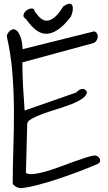

<svg xmlns="http://www.w3.org/2000/svg" viewBox="-20 -988 567 1009"><path d="M46.9 -21.5Q46.9 -115.2 50.3 -212.9Q53.7 -310.5 53.2 -409.7Q52.7 -508.8 44.9 -606.4Q37.1 -704.1 15.6 -797.9Q15.6 -802.7 19.5 -810.1Q23.4 -817.4 29.3 -823.2Q35.2 -829.1 42.5 -832.5Q49.8 -835.9 57.6 -833Q70.3 -828.1 78.6 -814Q86.9 -799.8 91.3 -783.2Q95.7 -766.6 97.2 -751.5Q98.6 -736.3 98.6 -729.5L474.6 -823.2Q483.4 -821.3 488.8 -813Q494.1 -804.7 493.7 -794.4Q493.2 -784.2 486.8 -774.4Q480.5 -764.6 467.8 -760.7L97.7 -660.2Q97.7 -596.7 101.1 -534.2Q104.5 -471.7 109.4 -407.2L380.9 -502Q380.9 -502 386.7 -507.8Q392.6 -513.7 400.9 -517.6Q409.2 -521.5 418.5 -520.5Q427.7 -519.5 436.5 -505.9Q436.5 -486.3 413.1 -470.2Q389.6 -454.1 355 -440.4Q320.3 -426.8 279.8 -414.6Q239.3 -402.3 204.6 -389.6Q169.9 -377 146.5 -363.8Q123 -350.6 123 -335.9L116.2 -79.1Q130.9 -70.3 158.7 -73.7Q186.5 -77.1 220.7 -86.9Q254.9 -96.7 293 -110.8Q331.1 -125 366.2 -137.7Q401.4 -150.4 431.2 -160.2Q460.9 -169.9 479.5 -170.9Q488.3 -169.9 495.1 -164.6Q502 -159.2 504.9 -152.3Q507.8 -145.5 505.4 -138.2Q502.9 -130.9 492.2 -126Q454.1 -109.4 400.4 -88.9Q346.7 -68.4 289.6 -49.3Q232.4 -30.3 178.7 -16.1Q125 -2 87.9 1Q74.2 -1 65.9 -5.4Q57.6 -9.8 46.9 -21.5ZM163.1 -925.8Q167 -922.9 173.3 -914.1Q179.7 -905.3 188.5 -896.5Q197.3 -887.7 209.5 -882.3Q221.7 -877 237.3 -880.9Q252.9 -884.8 271.5 -901.4Q290 -918 312.5 -954.1Q335 -969.7 346.7 -968.3Q358.4 -966.8 361.3 -955.6Q364.3 -944.3 361.3 -928.2Q358.4 -912.1 351.6 -899.4Q318.4 -856.4 290.5 -836.4Q262.7 -816.4 238.8 -812Q214.8 -807.6 195.8 -815.4Q176.8 -823.2 161.6 -836.4Q146.5 -849.6 134.8 -864.3Q123 -878.9 115.2 -888.7Q99.6 -898.4 104 -912.1Q108.4 -925.8 121.1 -934.6Q133.8 -943.4 147.5 -943.4Q161.1 -943.4 163.1 -925.8Z"/></svg>

Font: Shadows Into Light Two
Style: Regular
Weight: 400
Designer: Kimberly Geswein
Foundry: Kimberly Geswein
Version: Version 1.003 2012